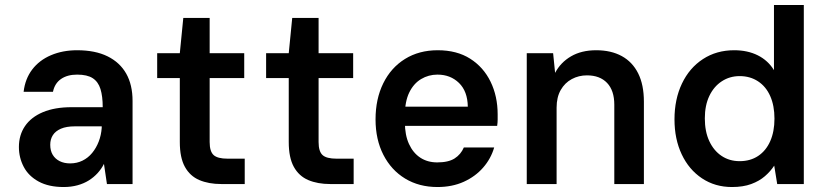

<svg xmlns="http://www.w3.org/2000/svg" viewBox="-20 -740 3322 772"><path d="M236 12Q176 12 135.5 -10Q95 -32 75.5 -69Q56 -106 56 -149Q56 -197 80.5 -233Q105 -269 152.5 -289Q200 -309 268 -309H393Q393 -353 384 -382Q375 -411 353 -425.5Q331 -440 290 -440Q251 -440 225.5 -422.5Q200 -405 193 -371H75Q81 -423 109.5 -460.5Q138 -498 185 -518Q232 -538 290 -538Q363 -538 412.5 -513.5Q462 -489 487.5 -444Q513 -399 513 -334V0H410L398 -81Q388 -61 372.5 -44Q357 -27 337 -14.5Q317 -2 291.5 5Q266 12 236 12ZM262 -83Q289 -83 311.5 -94Q334 -105 350.5 -125Q367 -145 377 -171Q387 -197 389 -226V-232H281Q247 -232 225 -222.5Q203 -213 192.5 -196.5Q182 -180 182 -158Q182 -134 192 -117.5Q202 -101 220 -92Q238 -83 262 -83Z M870 0Q819 0 781.5 -16Q744 -32 723.5 -69Q703 -106 703 -169V-426H612V-526H703L717 -668H823V-526H962V-426H823V-169Q823 -131 839 -116.5Q855 -102 895 -102H964V0Z M1308 0Q1257 0 1219.5 -16Q1182 -32 1161.5 -69Q1141 -106 1141 -169V-426H1050V-526H1141L1155 -668H1261V-526H1400V-426H1261V-169Q1261 -131 1277 -116.5Q1293 -102 1333 -102H1402V0Z M1739 12Q1665 12 1609 -22Q1553 -56 1521.5 -117.5Q1490 -179 1490 -260Q1490 -342 1521 -405Q1552 -468 1608.5 -503Q1665 -538 1740 -538Q1817 -538 1870.5 -504Q1924 -470 1952.5 -411.5Q1981 -353 1981 -280Q1981 -270 1981 -259Q1981 -248 1979 -234H1576V-311H1861Q1860 -373 1825.5 -406.5Q1791 -440 1739 -440Q1703 -440 1673 -422Q1643 -404 1625.5 -368Q1608 -332 1608 -277V-248Q1608 -197 1624.5 -161Q1641 -125 1670 -106Q1699 -87 1738 -87Q1783 -87 1808 -103Q1833 -119 1845 -147H1967Q1954 -102 1922.5 -66Q1891 -30 1844.5 -9Q1798 12 1739 12Z M2098 0V-526H2204L2212 -447Q2234 -489 2276 -513.5Q2318 -538 2377 -538Q2437 -538 2480 -514.5Q2523 -491 2546 -445Q2569 -399 2569 -331V0H2450V-319Q2450 -376 2421 -406.5Q2392 -437 2340 -437Q2307 -437 2279 -422Q2251 -407 2234.5 -378Q2218 -349 2218 -307V0Z M2923 12Q2855 12 2802.5 -23Q2750 -58 2721 -119.5Q2692 -181 2692 -260Q2692 -341 2722 -404Q2752 -467 2806.5 -502.5Q2861 -538 2932 -538Q2986 -538 3027 -517.5Q3068 -497 3092 -458V-720H3212V0H3105L3093 -74Q3078 -51 3055.5 -31.5Q3033 -12 3000.5 0Q2968 12 2923 12ZM2954 -92Q2997 -92 3028.5 -113Q3060 -134 3077 -172.5Q3094 -211 3094 -263Q3094 -315 3077 -353.5Q3060 -392 3028 -413Q2996 -434 2954 -434Q2914 -434 2882 -413Q2850 -392 2832 -354Q2814 -316 2814 -264Q2814 -211 2832 -172.5Q2850 -134 2881.5 -113Q2913 -92 2954 -92Z"/></svg>

Font: DM Sans 9pt
Style: Semibold
Weight: 600
Designer: Colophon Foundry, Jonny Pinhorn
Foundry: Colophon Foundry
Version: Version 4.004;gftools[0.9.30]